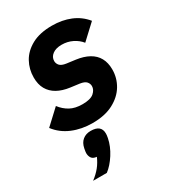

<svg xmlns="http://www.w3.org/2000/svg" viewBox="-197 -634 891 1006"><g transform="rotate(-30 248.5 -131.0)"><path d="M213 12Q147 12 92 -11Q37 -34 2 -80L90 -162Q112 -133 142 -116.5Q172 -100 216 -100Q265 -100 285.5 -118Q306 -136 306 -158Q306 -173 295.5 -185Q285 -197 257 -201L204 -208Q159 -214 128 -231.5Q97 -249 80.5 -278Q64 -307 64 -349Q64 -399 87.5 -441.5Q111 -484 159.5 -510.5Q208 -537 282 -537Q343 -537 393 -516.5Q443 -496 477 -454L389 -372Q370 -396 340.5 -410.5Q311 -425 276 -425Q241 -425 220.5 -409.5Q200 -394 200 -370Q200 -355 210.5 -343Q221 -331 249 -327L302 -320Q347 -314 378.5 -296.5Q410 -279 426 -250Q442 -221 442 -180Q442 -129 416 -85.5Q390 -42 339 -15Q288 12 213 12ZM182 42Q214 42 229.5 55Q245 68 245 93Q245 99 244.5 104Q244 109 242 120Q233 165 205.5 208Q178 251 146 275H63Q92 253 111 229.5Q130 206 143 176Q121 174 112.5 161.5Q104 149 104 131Q104 127 105 121Q106 115 108 104Q114 74 133.5 58Q153 42 182 42Z"/></g></svg>

Font: IBM Plex Sans
Style: Italic
Weight: 400
Italic angle: -11.31°
Designer: Mike Abbink, Paul van der Laan, Pieter van Rosmalen
Foundry: Bold Monday
Version: Version 3.201